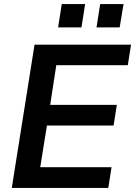

<svg xmlns="http://www.w3.org/2000/svg" viewBox="-20 -925 665 945"><path d="M38 0 150 -705H625L609 -604H257L227 -409H555L539 -307H211L178 -102H529L513 0ZM455 -790 473 -905H588L569 -790ZM266 -790 284 -905H399L381 -790Z"/></svg>

Font: Mulish
Style: Bold Italic
Weight: 700
Italic angle: -9°
Designer: Vernon Adams
Foundry: Vernon Adams
Version: Version 3.603; ttfautohint (v1.8.3)